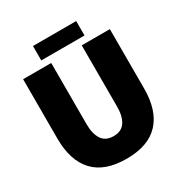

<svg xmlns="http://www.w3.org/2000/svg" viewBox="-201 -1020 1113 1177"><g transform="rotate(-30 355.5 -431.0)"><path d="M355 12Q201 12 124.5 -70Q48 -152 48 -308V-728H247V-295Q247 -226 273 -187Q299 -148 355 -148Q411 -148 437 -187Q463 -226 463 -295V-728H662V-308Q662 -152 585.5 -70Q509 12 355 12ZM202 -772V-874H508V-772Z"/></g></svg>

Font: Murecho Black
Style: Regular
Weight: 900
Designer: Neil Summerour
Foundry: Positype
Version: Version 1.010; ttfautohint (v1.8.3)